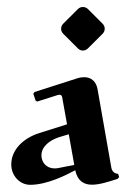

<svg xmlns="http://www.w3.org/2000/svg" viewBox="-20 -512 358 537"><path d="M211.9 -370.6C216.8 -370.6 221.9 -372.6 225.8 -376.5L267.1 -417.7C271 -421.6 272.9 -426.8 272.9 -431.6C272.9 -436.5 271 -441.7 267.1 -445.6L225.8 -486.8C221.9 -490.7 216.8 -492.4 211.9 -492.4C207 -492.4 201.9 -490.7 198 -486.8L156.7 -445.6C152.8 -441.7 150.9 -436.5 150.9 -431.6C150.9 -426.8 152.8 -421.6 156.7 -417.7L198 -376.5C201.9 -372.6 207 -370.6 211.9 -370.6ZM167.5 -164.3 90.8 -140.1C45.4 -126 11.5 -93.3 11.5 -52C11.5 -20.5 35.2 4.9 64.5 4.9C112.1 4.9 166.3 -22.9 190.4 -35.9C197 -5.4 214.8 4.6 237.5 4.6C258.5 4.6 284.7 -3.9 308.8 -11.7L313.2 -16.6L310.3 -25.9C301.3 -25.9 293.2 -32 291.3 -43.5L252.9 -262.2C249 -284.2 235.4 -296.1 215.3 -296.1C209.5 -296.1 203.6 -295.4 194.6 -292.5L76.4 -254.6L73.2 -249.8L79.6 -230.5L84.2 -228L141.1 -246.1C143.6 -246.8 145.5 -247.1 146.5 -247.1C150.1 -247.1 153.1 -244.4 153.8 -240.5ZM172.4 -136.5 187.7 -50.8 143.3 -42C139.6 -41.3 136.2 -41 132.8 -41C109.6 -41 95.9 -57.9 95.9 -77.6C95.9 -101.3 117.7 -119.6 145.5 -128.4Z"/></svg>

Font: RisaltypS01
Style: Medium
Weight: 500
Italic angle: -9°
Designer: gluk
Foundry: gluk
Version: Version 0.24